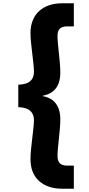

<svg xmlns="http://www.w3.org/2000/svg" viewBox="-20 -934 539 1165"><path d="M186 -207Q186 -240 164 -261Q142 -282 91 -284V-420Q142 -422 164 -442Q186 -462 186 -497Q186 -520 182.5 -549.5Q179 -579 175.5 -610.5Q172 -642 168.5 -673.5Q165 -705 165 -734Q165 -777 179 -811Q193 -845 218 -867.5Q243 -890 278 -902Q313 -914 356 -914H428V-774H389Q357 -774 343 -760Q329 -746 329 -717Q329 -697 331.5 -668.5Q334 -640 337.5 -609.5Q341 -579 343.5 -547.5Q346 -516 346 -490Q346 -436 320.5 -400Q295 -364 239 -353V-351Q295 -340 320.5 -303.5Q346 -267 346 -213Q346 -187 343.5 -156Q341 -125 337.5 -94Q334 -63 331.5 -35Q329 -7 329 13Q329 42 343 56.5Q357 71 389 71H428V211H356Q270 211 217.5 164.5Q165 118 165 30Q165 2 168.5 -30Q172 -62 175.5 -93.5Q179 -125 182.5 -154.5Q186 -184 186 -207Z"/></svg>

Font: SVN-Poppins
Style: Bold
Weight: 700
Designer: Ninad Kale (Devanagari), Jonny Pinhorn (Latin)
Foundry: Indian Type Foundry
Version: Version 3.200;PS 1.000;hotconv 16.6.54;makeotf.lib2.5.65590